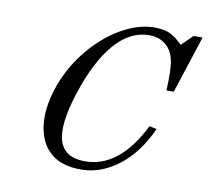

<svg xmlns="http://www.w3.org/2000/svg" viewBox="-71 -679 837 770"><g transform="rotate(10 347.5 -294.0)"><path d="M576.7 -199.7Q530.8 -97.7 458.5 -42.5Q386.2 12.7 306.2 12.7Q226.1 12.7 181.9 -25.9Q137.7 -64.5 128.4 -133.3Q119.1 -202.1 146.7 -286.9Q174.3 -371.6 231.4 -443.6Q288.6 -515.6 360.1 -557.6Q431.6 -599.6 498.5 -599.6Q535.6 -599.6 559.8 -589.1Q584 -578.6 613.3 -549.3L658.2 -593.3H694.8L618.7 -359.4H588.9Q593.3 -444.8 585 -483.2Q576.7 -521.5 550 -543.5Q523.4 -565.4 483.4 -565.4Q405.3 -565.4 342.8 -493.4Q280.3 -421.4 236.3 -286.6Q192.4 -151.9 212.2 -87.2Q231.9 -22.5 315.9 -22.5Q455.6 -22.5 546.9 -206.1Z"/></g></svg>

Font: RIT Rachana
Style: Italic
Weight: 400
Designer: Hussain KH
Version: 1.5.2